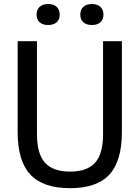

<svg xmlns="http://www.w3.org/2000/svg" viewBox="-20 -950 712 979"><path d="M337 9.5Q199.5 9.5 134.8 -59.8Q70 -129 70 -277V-740H168.5V-266Q168.5 -166 209.2 -120.5Q250 -75 337 -75Q424.5 -75 465 -120.5Q505.5 -166 505.5 -266V-740H601.5V-277Q601.5 -129 537.8 -59.8Q474 9.5 337 9.5ZM448.5 -822.5Q420.5 -822.5 405 -836.5Q389.5 -850.5 389.5 -875.5Q389.5 -900.5 405 -915Q420.5 -929.5 448.5 -929.5Q476.5 -929.5 492 -915Q507.5 -900.5 507.5 -875.5Q507.5 -850.5 492 -836.5Q476.5 -822.5 448.5 -822.5ZM225.5 -822.5Q197.5 -822.5 182 -836.5Q166.5 -850.5 166.5 -875.5Q166.5 -900.5 182 -915Q197.5 -929.5 225.5 -929.5Q253.5 -929.5 269 -915Q284.5 -900.5 284.5 -875.5Q284.5 -850.5 269 -836.5Q253.5 -822.5 225.5 -822.5Z"/></svg>

Font: Encode Sans Semi Condensed Medium
Style: Regular
Weight: 500
Width: 4
Designer: Multiple Designers
Foundry: Impallari Type
Version: Version 3.000; ttfautohint (v1.8.3) -l 8 -r 50 -G 200 -x 14 